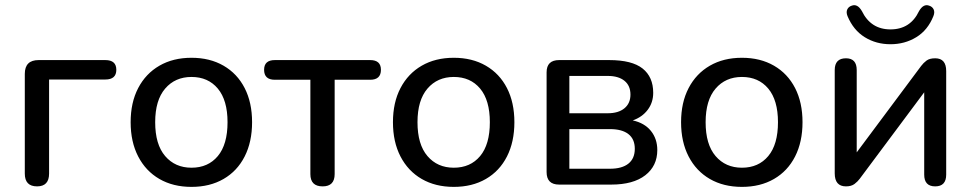

<svg xmlns="http://www.w3.org/2000/svg" viewBox="-20 -722 3798 751"><path d="M125 7Q77 7 77 -43V-433Q77 -487 131 -487H392Q435 -487 435 -449Q435 -411 392 -411H172V-43Q172 7 125 7Z M729 9Q657 9 603.5 -22Q550 -53 520.5 -110Q491 -167 491 -244Q491 -321 520.5 -377.5Q550 -434 603.5 -465Q657 -496 729 -496Q801 -496 854.5 -465Q908 -434 937 -377.5Q966 -321 966 -244Q966 -167 937 -110Q908 -53 854.5 -22Q801 9 729 9ZM729 -66Q794 -66 832 -111.5Q870 -157 870 -244Q870 -330 832 -375.5Q794 -421 729 -421Q665 -421 626 -375.5Q587 -330 587 -244Q587 -157 626 -111.5Q665 -66 729 -66Z M1242 7Q1194 7 1194 -41V-410H1055Q1013 -410 1013 -449Q1013 -487 1055 -487H1428Q1470 -487 1470 -449Q1470 -410 1428 -410H1289V-41Q1289 7 1242 7Z M1755 9Q1683 9 1629.5 -22Q1576 -53 1546.5 -110Q1517 -167 1517 -244Q1517 -321 1546.5 -377.5Q1576 -434 1629.5 -465Q1683 -496 1755 -496Q1827 -496 1880.5 -465Q1934 -434 1963 -377.5Q1992 -321 1992 -244Q1992 -167 1963 -110Q1934 -53 1880.5 -22Q1827 9 1755 9ZM1755 -66Q1820 -66 1858 -111.5Q1896 -157 1896 -244Q1896 -330 1858 -375.5Q1820 -421 1755 -421Q1691 -421 1652 -375.5Q1613 -330 1613 -244Q1613 -157 1652 -111.5Q1691 -66 1755 -66Z M2207 -62H2366Q2413 -62 2438 -82Q2463 -102 2463 -140Q2463 -178 2438 -197.5Q2413 -217 2366 -217H2207ZM2207 -279H2357Q2399 -279 2422.5 -298.5Q2446 -318 2446 -352Q2446 -387 2422.5 -406Q2399 -425 2357 -425H2207ZM2167 0Q2118 0 2118 -49V-439Q2118 -487 2167 -487H2363Q2452 -487 2493.5 -454Q2535 -421 2535 -359Q2535 -321 2513.5 -292.5Q2492 -264 2455 -251Q2501 -241 2526 -210Q2551 -179 2551 -135Q2551 -73 2504 -36.5Q2457 0 2371 0Z M2882 9Q2810 9 2756.5 -22Q2703 -53 2673.5 -110Q2644 -167 2644 -244Q2644 -321 2673.5 -377.5Q2703 -434 2756.5 -465Q2810 -496 2882 -496Q2954 -496 3007.5 -465Q3061 -434 3090 -377.5Q3119 -321 3119 -244Q3119 -167 3090 -110Q3061 -53 3007.5 -22Q2954 9 2882 9ZM2882 -66Q2947 -66 2985 -111.5Q3023 -157 3023 -244Q3023 -330 2985 -375.5Q2947 -421 2882 -421Q2818 -421 2779 -375.5Q2740 -330 2740 -244Q2740 -157 2779 -111.5Q2818 -66 2882 -66Z M3463 -549Q3407 -549 3362.5 -576.5Q3318 -604 3295 -659Q3289 -674 3294 -685Q3299 -696 3312 -700Q3334 -708 3351 -679Q3386 -607 3463 -607Q3541 -607 3575 -679Q3592 -708 3614 -700Q3627 -696 3632 -685Q3637 -674 3631 -659Q3609 -604 3564 -576.5Q3519 -549 3463 -549ZM3289 7Q3245 7 3245 -44V-448Q3245 -494 3289 -494Q3331 -494 3331 -448V-126L3583 -464Q3592 -476 3604 -485Q3616 -494 3638 -494Q3681 -494 3681 -444V-39Q3681 7 3638 7Q3595 7 3595 -39V-361L3343 -23Q3335 -12 3322.5 -2.5Q3310 7 3289 7Z"/></svg>

Font: Chiron GoRound TC
Style: Regular
Weight: 400
Designer: Ryoko NISHIZUKA 西塚涼子 (kana, bopomofo & ideographs); Paul D. Hunt (Latin, Greek & Cyrillic); Sandoll Communications 산돌커뮤니
Foundry: Adobe
Version: Version 1.000;hotconv 1.1.1;makeotfexe 2.6.0